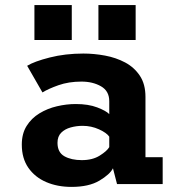

<svg xmlns="http://www.w3.org/2000/svg" viewBox="-20 -722 690 753"><path d="M260.5 11Q205 11 161 -8Q117 -27 91.2 -64Q65.5 -101 65.5 -155Q65.5 -198 84.5 -228.2Q103.5 -258.5 134.8 -277.5Q166 -296.5 203.2 -305.2Q240.5 -314 277 -314Q326.5 -314 361.2 -300.8Q396 -287.5 408.5 -274.5V-325Q408.5 -365 376.2 -383.5Q344 -402 299.5 -402Q249.5 -402 209.2 -387.8Q169 -373.5 146.5 -359.5L86.5 -464Q114 -481 175 -496.5Q236 -512 307 -512Q349 -512 392 -504Q435 -496 470.8 -477Q506.5 -458 528.5 -425Q550.5 -392 550.5 -342V-105.5H618V0H439L423 -62Q411 -38 369.8 -13.5Q328.5 11 260.5 11ZM301 -94Q343 -94 371.2 -111.8Q399.5 -129.5 408.5 -145V-186Q398.5 -201 368.2 -214.8Q338 -228.5 304 -228.5Q280 -228.5 257.2 -222.2Q234.5 -216 220 -201.5Q205.5 -187 205.5 -162Q205.5 -124.5 232.5 -109.2Q259.5 -94 301 -94ZM115 -702H261.5V-565H115ZM366 -702H512V-565H366Z"/></svg>

Font: Trispace SemiBold
Style: Regular
Weight: 600
Designer: Tyler Finck
Foundry: Etcetera Type Company
Version: Version 1.210; ttfautohint (v1.8.3)